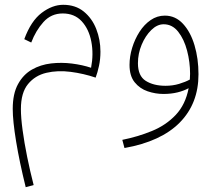

<svg xmlns="http://www.w3.org/2000/svg" viewBox="-20 -386 912 799"><path d="M87 393Q61 288 47 202.5Q33 117 33 67Q33 4 55 -36Q77 -76 113 -96.5Q149 -117 192.5 -122Q236 -127 279.5 -121.5Q323 -116 359 -104Q370 -161 360 -213Q350 -265 320 -297.5Q290 -330 241 -330Q193 -330 161 -294.5Q129 -259 110 -209L81 -223Q109 -299 153.5 -332.5Q198 -366 243 -366Q294 -366 328.5 -338Q363 -310 380.5 -265.5Q398 -221 398 -171Q398 -140 392 -112Q386 -84 378 -63Q328 -80 274 -87Q220 -94 173 -83Q126 -72 96.5 -36Q67 0 67 68Q67 104 74 155.5Q81 207 93 266.5Q105 326 120 384Z M498 230 489 196Q554 183 612.5 159Q671 135 711.5 92Q752 49 765 -19Q745 -8 718.5 -1.5Q692 5 660 5Q627 5 594.5 -6Q562 -17 540.5 -43.5Q519 -70 519 -116Q519 -151 530 -187Q541 -223 560.5 -253.5Q580 -284 607 -302.5Q634 -321 666 -321Q710 -321 741.5 -287Q773 -253 789.5 -197.5Q806 -142 806 -77Q806 45 728 124Q650 203 498 230ZM554 -123Q554 -70 586.5 -49.5Q619 -29 669 -29Q699 -29 725.5 -37Q752 -45 770 -55Q771 -67 771 -79Q771 -128 758.5 -175.5Q746 -223 721.5 -254Q697 -285 661 -285Q634 -285 609.5 -261Q585 -237 569.5 -200Q554 -163 554 -123Z"/></svg>

Font: Noto Sans Arabic SemCond ExtLt
Style: Regular
Weight: 200
Width: 4
Designer: Monotype Design Team, Nadine Chahine, Nizar Qandah and Khaled Hosny
Foundry: Monotype Imaging Inc.
Version: Version 2.012; ttfautohint (v1.8.4.7-5d5b)